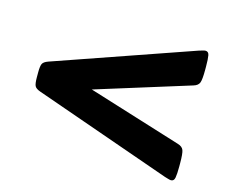

<svg xmlns="http://www.w3.org/2000/svg" viewBox="-75 -587 822 686"><g transform="rotate(15 336.0 -244.5)"><path d="M607 -5Q603 -5 596.5 -7Q590 -9 583 -11L74 -190Q57 -196 53 -205Q49 -214 49 -236V-255Q49 -277 53 -286Q57 -295 74 -301L583 -478Q590 -480 596.5 -482Q603 -484 607 -484Q618 -484 620.5 -471Q623 -458 623 -429V-417Q623 -382 618.5 -370Q614 -358 597 -353L250 -245L597 -137Q614 -132 618.5 -120Q623 -108 623 -72V-60Q623 -32 620.5 -18.5Q618 -5 607 -5Z"/></g></svg>

Font: Asap Expanded ExtraBold
Style: Regular
Weight: 800
Width: 7
Designer: Pablo Cosgaya
Foundry: Omnibus-Type
Version: Version 3.001; ttfautohint (v1.8.4.7-5d5b)